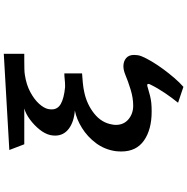

<svg xmlns="http://www.w3.org/2000/svg" viewBox="-7 -824 1013 1040"><g transform="rotate(-90 500.0 -303.5)"><path d="M464 154Q490 122 516.5 83Q543 44 562 5Q566 -2 566 -7Q566 -13 559 -13Q554 -13 546 -10Q519 -2 500.5 2.5Q482 7 463 9Q444 11 416 11Q319 11 259.5 -30.5Q200 -72 200 -153Q200 -161 200.5 -169.5Q201 -178 202 -186Q211 -245 245.5 -291Q280 -337 327.5 -366.5Q375 -396 422 -405Q360 -410 323 -438Q286 -466 286 -512Q286 -524 289 -539Q296 -568 319.5 -597Q343 -626 373.5 -648.5Q404 -671 433 -679H239L208 -760L729 -790V-679Q715 -679 692.5 -679Q670 -679 648.5 -678.5Q627 -678 616 -676Q562 -668 522 -646.5Q482 -625 458.5 -599Q435 -573 430 -550Q429 -545 428.5 -540Q428 -535 428 -530Q428 -498 458 -481Q488 -464 548 -458H557Q572 -458 591 -460Q610 -462 623 -462V-366Q604 -365 573 -362Q542 -359 521 -354Q455 -340 405 -300Q355 -260 346 -202Q345 -198 344.5 -193Q344 -188 344 -183Q344 -140 374.5 -114.5Q405 -89 448 -89Q490 -89 535.5 -103Q581 -117 619 -133Q642 -142 662 -142Q688 -142 705.5 -127.5Q723 -113 723 -84Q723 -75 721.5 -64.5Q720 -54 715 -42Q706 -20 688 10.5Q670 41 646.5 73Q623 105 598 134Q573 163 550 183Z"/></g></svg>

Font: RocknRoll One
Style: Regular
Weight: 400
Designer: Fontworks Inc.
Foundry: Fontworks Inc.
Version: Version 1.100